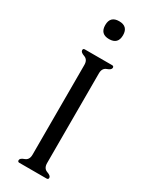

<svg xmlns="http://www.w3.org/2000/svg" viewBox="-230 -954 798 1005"><g transform="rotate(30 168.5 -451.5)"><path d="M222.2 -849.6Q222.2 -795.4 168.5 -795.4Q114.7 -795.4 114.7 -849.6Q114.7 -903.3 168.5 -903.3Q222.2 -903.3 222.2 -849.6ZM212.4 -613.8V-71.8Q212.4 -39.6 236.8 -31Q261.2 -22.5 261.2 -10.3Q261.2 0 251 0H85.4Q75.7 0 75.7 -10.3Q75.7 -22.5 100.1 -31Q124.5 -39.6 124.5 -71.3V-613.8Q124.5 -645.5 100.1 -654.1Q75.7 -662.6 75.7 -675.3Q75.7 -685.5 85.9 -685.5H251Q261.2 -685.5 261.2 -675.3Q261.2 -662.6 236.8 -654.1Q212.4 -645.5 212.4 -613.8Z"/></g></svg>

Font: Caudex
Style: Regular
Weight: 400
Version: Version 1.04